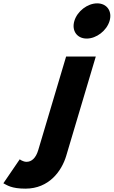

<svg xmlns="http://www.w3.org/2000/svg" viewBox="-43 -850 678 1145"><path d="M536.6 -830C478.6 -830 417.6 -783 400.4 -725C383.1 -667 416.1 -620 474.1 -620C532.1 -620 593.1 -667 610.4 -725C627.6 -783 594.6 -830 536.6 -830ZM351.3 -513H528.3L352 79C324.9 170 249.6 275 108.6 275C24.6 275 -1.1 254 -22.9 243L74.7 100C74.7 100 93.3 115 115.3 115C145.3 115 170.8 93 185.1 45Z"/></svg>

Font: Hussar
Style: BdOblThree
Weight: 700
Foundry: Cannot Into Space Fonts
Version: Version 2.00